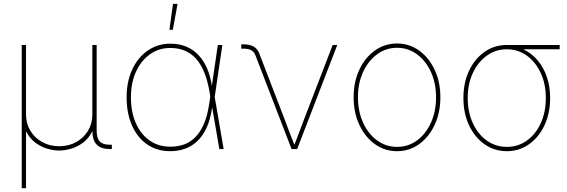

<svg xmlns="http://www.w3.org/2000/svg" viewBox="-20 -777 2957 1001"><path d="M93.3 204.1V-542.5H115.7V-179.7Q115.7 -132.8 138.2 -95.5Q160.6 -58.1 200 -36.4Q239.3 -14.6 288.6 -14.6Q338.4 -14.6 377.4 -36.4Q416.5 -58.1 439 -95.5Q461.4 -132.8 461.4 -179.7V-542.5H483.9V-96.7Q483.9 -56.6 500 -39.6Q516.1 -22.5 551.3 -22.5H563V0H551.3Q506.3 0 483.9 -23.4Q461.4 -46.9 461.4 -96.7V-179.7H479Q479 -127.9 460.9 -92Q442.9 -56.2 414.1 -34.2Q385.3 -12.2 352.1 -2.2Q318.8 7.8 288.6 7.8Q258.3 7.8 225.1 -2.2Q191.9 -12.2 163.1 -34.2Q134.3 -56.2 116.2 -92Q98.1 -127.9 98.1 -179.7H115.7V204.1Z M868.2 11.2Q798.3 11.2 747.1 -24.2Q695.8 -59.6 668 -123.3Q640.1 -187 640.1 -270Q640.1 -351.6 669.4 -414.6Q698.7 -477.5 750.2 -513.4Q801.8 -549.3 868.2 -549.3Q913.1 -549.3 949.7 -534.4Q986.3 -519.5 1013.7 -491Q1041 -462.4 1059.1 -421.6Q1077.1 -380.9 1084.5 -328.6H1090.3L1099.1 -272.9L1146 0H1123.5L1071.8 -301.3Q1062 -357.4 1044.9 -399.7Q1027.8 -441.9 1002.7 -470.2Q977.5 -498.5 944.1 -512.7Q910.6 -526.9 868.2 -526.9Q808.1 -526.9 761.7 -493.9Q715.3 -460.9 689 -403.1Q662.6 -345.2 662.6 -270Q662.6 -193.4 688 -135.3Q713.4 -77.1 759.8 -44.7Q806.2 -12.2 868.2 -12.2Q905.3 -12.2 937.7 -23.2Q970.2 -34.2 996.8 -60.3Q1023.4 -86.4 1042.5 -129.6Q1061.5 -172.9 1070.8 -236.8L1115.7 -542.5H1139.2L1099.1 -270L1091.3 -213.4H1085.4Q1076.2 -150.9 1055.7 -107.9Q1035.2 -64.9 1005.9 -38.6Q976.6 -12.2 941.4 -0.5Q906.2 11.2 868.2 11.2ZM863.3 -621.6 881.8 -756.8H905.8L880.9 -621.6Z M1500 0 1310.5 -491.7Q1303.2 -508.8 1288.1 -516.1Q1272.9 -523.4 1249.5 -523.4H1237.8V-545.9H1249.5Q1281.7 -545.9 1302.2 -534.2Q1322.8 -522.5 1332 -497.6L1460.4 -164.1Q1474.6 -127 1488.5 -89.4Q1502.4 -51.8 1517.6 -14.6H1511.7Q1526.9 -51.8 1540.5 -89.4Q1554.2 -127 1568.8 -164.1L1714.4 -542.5H1738.3L1529.3 0Z M2050.3 11.2Q1985.4 11.2 1934.1 -25.9Q1882.8 -63 1853.3 -126.5Q1823.7 -189.9 1823.7 -270Q1823.7 -350.1 1853.3 -413.3Q1882.8 -476.6 1934.1 -513.4Q1985.4 -550.3 2050.3 -550.3Q2114.3 -550.3 2165.3 -513.4Q2216.3 -476.6 2246.1 -413.1Q2275.9 -349.6 2275.9 -270Q2275.9 -189.9 2246.3 -126.5Q2216.8 -63 2165.8 -25.9Q2114.7 11.2 2050.3 11.2ZM2050.3 -11.2Q2108.4 -11.2 2154.3 -44.9Q2200.2 -78.6 2226.8 -137.5Q2253.4 -196.3 2253.4 -270Q2253.4 -343.3 2226.6 -401.9Q2199.7 -460.4 2153.8 -494.1Q2107.9 -527.8 2050.3 -527.8Q1992.2 -527.8 1946 -493.9Q1899.9 -460 1873 -401.6Q1846.2 -343.3 1846.2 -270Q1846.2 -196.3 1873 -137.5Q1899.9 -78.6 1946 -44.9Q1992.2 -11.2 2050.3 -11.2Z M2622.6 11.2Q2557.6 11.2 2506.3 -24.9Q2455.1 -61 2425.5 -123.5Q2396 -186 2396 -266.1Q2396 -346.2 2425.5 -408.4Q2455.1 -470.7 2506.3 -506.6Q2557.6 -542.5 2622.6 -542.5H2897.9V-520H2677.7H2622.6Q2564.5 -520 2518.3 -487.1Q2472.2 -454.1 2445.3 -396.7Q2418.5 -339.4 2418.5 -266.1Q2418.5 -192.4 2445.3 -134.5Q2472.2 -76.7 2518.3 -43.9Q2564.5 -11.2 2622.6 -11.2Q2680.7 -11.2 2726.6 -43.9Q2772.5 -76.7 2799.1 -134.5Q2825.7 -192.4 2825.7 -266.1Q2825.7 -339.4 2798.8 -397Q2772 -454.6 2726.1 -487.3Q2680.2 -520 2622.6 -520V-538.6Q2670.4 -538.6 2711.4 -518.6Q2752.4 -498.5 2783.2 -462.2Q2814 -425.8 2831.1 -375.7Q2848.1 -325.7 2848.1 -266.1Q2848.1 -186 2818.6 -123.5Q2789.1 -61 2738 -24.9Q2687 11.2 2622.6 11.2Z"/></svg>

Font: Inter 16pt Thin
Style: Regular
Weight: 250
Version: Version 4.001;git-66647c0bb